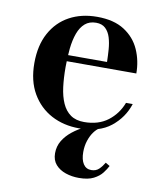

<svg xmlns="http://www.w3.org/2000/svg" viewBox="-79 -534 687 815"><g transform="rotate(10 264.5 -126.5)"><path d="M280.5 10Q213.5 10 160.5 -18.2Q107.5 -46.5 76.5 -100Q45.5 -153.5 45.5 -230Q45.5 -306.5 74.8 -360Q104 -413.5 155.5 -441.5Q207 -469.5 274.5 -469.5Q347 -469.5 392.2 -440.2Q437.5 -411 458.5 -363.5Q479.5 -316 479.5 -261.5H113V-288H348.5Q348 -314.5 346 -342Q344 -369.5 337 -392.5Q330 -415.5 315 -429.8Q300 -444 274.5 -444Q245.5 -444 226.8 -427.8Q208 -411.5 197.5 -382.8Q187 -354 183 -316.5Q179 -279 179 -236Q179 -189.5 184 -150.2Q189 -111 202 -81.8Q215 -52.5 238 -36.2Q261 -20 296.5 -20Q358 -20 398.8 -51Q439.5 -82 458 -131H487Q467.5 -70.5 417 -30.2Q366.5 10 280.5 10ZM315.5 217.5Q285.5 217.5 258.8 208.5Q232 199.5 215.2 180.5Q198.5 161.5 198.5 131.5Q198.5 101.5 213.2 77.2Q228 53 252 34Q276 15 304 1.5Q332 -12 358.5 -20L365.5 -4.5Q353.5 2.5 342 18.2Q330.5 34 323 56.5Q315.5 79 315.5 106Q315.5 138.5 327.5 157Q339.5 175.5 362 175.5Q382.5 175.5 395.2 163Q408 150.5 417.5 134L436 145Q429 159 416 176Q403 193 379.2 205.2Q355.5 217.5 315.5 217.5Z"/></g></svg>

Font: Bodoni Moda SC 9pt SemiBold
Style: Regular
Weight: 600
Designer: Owen Earl
Foundry: indestructible type
Version: Version 2.005